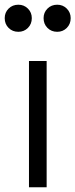

<svg xmlns="http://www.w3.org/2000/svg" viewBox="-61 -795 320 815"><path d="M62 -536H137V0H62ZM-41 -718Q-41 -742 -24.5 -758.5Q-8 -775 17 -775Q41 -775 57.5 -758.5Q74 -742 74 -718Q74 -693 57.5 -676.5Q41 -660 17 -660Q-8 -660 -24.5 -676.5Q-41 -693 -41 -718ZM182 -775Q206 -775 222.5 -758.5Q239 -742 239 -718Q239 -693 222.5 -676.5Q206 -660 182 -660Q157 -660 140.5 -676.5Q124 -693 124 -718Q124 -742 140.5 -758.5Q157 -775 182 -775Z"/></svg>

Font: Evergrow Sans 
Style: Regular
Weight: 400
Foundry: 10Web
Version: Version 1.000